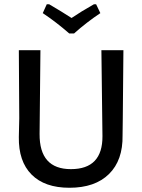

<svg xmlns="http://www.w3.org/2000/svg" viewBox="-20 -879 671 907"><path d="M434 -859 454 -817Q388 -773 330 -721H307Q245 -775 182 -817L201 -859H212Q275 -822 318 -794Q362 -824 424 -859ZM563 -642 560 -316 559 -240Q561 -122 495 -57Q429 8 308 8Q191 8 129 -54.5Q67 -117 69 -232L71 -321L69 -642H171L167 -246Q166 -80 315 -80Q465 -80 464 -236L459 -642Z"/></svg>

Font: Alegreya Sans Medium
Style: Regular
Weight: 500
Designer: Juan Pablo del Peral
Foundry: Huerta Tipografica
Version: Version 2.007